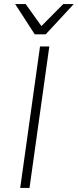

<svg xmlns="http://www.w3.org/2000/svg" viewBox="-20 -930 385 950"><path d="M178 -700H224L126 0H80ZM55 -910H107L185 -801L293 -910H345L206 -760H152Z"/></svg>

Font: Retni Sans Light
Style: Italic
Weight: 300
Italic angle: -8°
Designer: Vitaly Kuzmin
Foundry: ParaType Ltd.
Version: Version 1.00;June 10, 2019;FontCreator 11.5.0.2425 64-bit; t